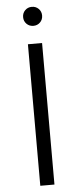

<svg xmlns="http://www.w3.org/2000/svg" viewBox="-60 -914 389 946"><g transform="rotate(-5 135.0 -441.0)"><path d="M100 -700H170V0H100ZM135 -788Q115 -788 101.5 -801.5Q88 -815 88 -835Q88 -855 101.5 -868.5Q115 -882 135 -882Q155 -882 168.5 -868.5Q182 -855 182 -835Q182 -815 168.5 -801.5Q155 -788 135 -788Z"/></g></svg>

Font: PT Root UI
Style: Regular
Weight: 400
Designer: Vitaly Kuzmin
Foundry: ParaType Ltd.
Version: Version 2.001G